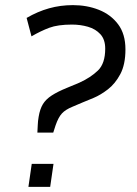

<svg xmlns="http://www.w3.org/2000/svg" viewBox="-20 -730 534 750"><path d="M126 -212Q127 -226 127.5 -241.5Q128 -257 131 -274Q136 -304 147.5 -323Q159 -342 182 -357Q205 -372 242 -387L290 -407Q334 -427 362.5 -454.5Q391 -482 391 -540Q391 -576 372 -596.5Q353 -617 323.5 -625.5Q294 -634 261 -634Q206 -634 172.5 -621.5Q139 -609 103 -588L84 -660Q127 -685 171.5 -697.5Q216 -710 265 -710Q320 -710 366.5 -691.5Q413 -673 441.5 -635Q470 -597 470 -537Q470 -478 450 -440.5Q430 -403 401.5 -381Q373 -359 345.5 -347.5Q318 -336 303 -330L263 -313Q236 -302 222 -287Q208 -272 197 -240L188 -212ZM91 0 104 -90H189L176 0Z"/></svg>

Font: Finlandica
Style: Italic
Weight: 400
Italic angle: -8°
Designer: Niklas Ekholm, Juho Hiilivirta, Jaakko Suomalainen
Foundry: Helsinki Type Studio
Version: Version 1.064